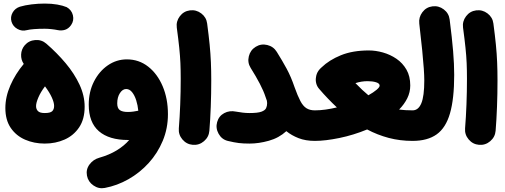

<svg xmlns="http://www.w3.org/2000/svg" viewBox="-20 -709 2760 1050"><path d="M9.3 -118.2Q9.3 -179.2 36.6 -241.9Q64 -304.7 109.9 -359.4Q94.2 -382.3 95.5 -410.9Q96.7 -439.5 115.2 -461.4Q137.7 -487.3 172.6 -490Q207.5 -492.7 233.4 -470.2Q291.5 -419.9 339.1 -363.3Q386.7 -306.6 414.8 -246.3Q442.9 -186 442.9 -125.5Q442.9 -57.1 412.8 -12.5Q382.8 32.2 333.3 54.2Q283.7 76.2 224.6 76.2Q166.5 76.2 117.4 54.9Q68.4 33.7 38.8 -9.5Q9.3 -52.7 9.3 -118.2ZM177.2 -128.9Q177.2 -111.8 187.7 -101.3Q198.2 -90.8 224.6 -90.8Q254.9 -90.8 265.4 -100.8Q275.9 -110.8 275.9 -129.9Q275.9 -148.4 263.4 -176Q251 -203.6 226.1 -236.8Q202.1 -205.1 189.7 -175.8Q177.2 -146.5 177.2 -128.9ZM43 -590.3Q35.6 -616.2 48.8 -639.9Q62 -663.6 88.9 -672.4Q116.7 -680.7 152.8 -685.1Q189 -689.5 224.6 -689.5Q262.7 -689.5 293.2 -684.1Q323.7 -678.7 344.7 -669.9Q371.6 -654.8 378.7 -625.5Q385.7 -596.2 368.7 -571.8Q355 -552.2 335.7 -546.1Q316.4 -540 295.4 -544.4Q281.2 -547.4 261.5 -549.6Q241.7 -551.8 224.6 -551.8Q191.9 -551.8 166.5 -549.8Q141.1 -547.9 125.5 -543.9Q99.6 -537.1 75.2 -550.8Q50.8 -564.5 43 -590.3Z M673.8 -384.3Q739.7 -384.3 790.3 -344.7Q840.8 -305.2 869.6 -237.3Q898.4 -169.4 898.4 -84.5Q898.4 -6.8 870.1 61Q841.8 128.9 793.2 182.4Q744.6 235.8 682.6 271Q620.6 306.2 553.2 318.8Q520 325.2 491 305.2Q461.9 285.2 455.6 251.5Q449.2 217.8 469.5 190.4Q489.7 163.1 522.5 153.8Q577.6 138.2 618.7 113Q659.7 87.9 686.5 56.6Q683.6 56.6 680.7 56.6Q576.2 56.6 520.8 8.5Q465.3 -39.6 465.3 -136.7Q465.3 -207 493.9 -263.2Q522.5 -319.3 569.8 -351.8Q617.2 -384.3 673.8 -384.3ZM621.1 -143.6Q621.1 -116.7 635.5 -106.7Q649.9 -96.7 679.2 -96.7Q695.3 -96.7 709.7 -98.9Q724.1 -101.1 736.3 -103.5Q733.4 -133.3 724.9 -160.4Q716.3 -187.5 702.4 -204.8Q688.5 -222.2 669.9 -222.2Q650.4 -222.2 635.7 -199.7Q621.1 -177.2 621.1 -143.6Z M946.8 -558.1Q942.4 -592.3 963.4 -620.1Q984.4 -647.9 1018.6 -652.3Q1052.7 -656.7 1080.6 -635.7Q1108.4 -614.7 1112.8 -580.6Q1121.6 -514.6 1126.5 -464.8Q1131.3 -415 1133.3 -369.1Q1135.3 -323.2 1135.3 -268.6Q1135.3 -196.3 1132.6 -125Q1129.9 -53.7 1125 6.3Q1122.1 40.5 1095.5 63.2Q1068.8 85.9 1034.2 83Q1000 80.1 977.5 53.5Q955.1 26.9 958 -7.3Q962.9 -67.9 965.6 -137.9Q968.3 -208 968.3 -277.3Q968.3 -325.2 966.6 -364.3Q964.8 -403.3 960.2 -448.2Q955.6 -493.2 946.8 -558.1Z M1167.5 -41.5Q1176.8 -74.7 1206.1 -90.3Q1235.4 -106 1270.5 -98.6Q1290.5 -95.2 1307.6 -93Q1324.7 -90.8 1345.2 -90.8Q1389.2 -90.8 1409.4 -98.1Q1429.7 -105.5 1435.3 -117.7Q1440.9 -129.9 1440.9 -145Q1440.9 -151.9 1439.5 -158.2Q1436 -167.5 1432.6 -177.7Q1421.9 -210.9 1401.1 -250.7Q1380.4 -290.5 1350.6 -337.9Q1332.5 -367.2 1340.8 -401.1Q1349.1 -435.1 1378.4 -453.1Q1407.7 -471.2 1441.7 -462.9Q1475.6 -454.6 1493.7 -425.3Q1523.4 -377.9 1547.6 -333.3Q1571.8 -288.6 1590.8 -232.4Q1607.9 -184.6 1622.6 -156.7Q1637.2 -128.9 1655.8 -117.2Q1674.3 -105.5 1701.7 -105.5H1702.1Q1736.8 -105.5 1761 -81.1Q1785.2 -56.6 1785.2 -22Q1785.2 12.2 1761 36.9Q1736.8 61.5 1702.1 61.5H1701.7Q1651.4 61.5 1613 46.6Q1574.7 31.7 1545.9 8.3Q1505.4 45.4 1450.2 60.8Q1395 76.2 1345.2 76.2Q1310.5 76.2 1286.1 73.2Q1261.7 70.3 1225.1 61.5Q1192.4 53.2 1175.3 22.2Q1158.2 -8.8 1167.5 -41.5Z M1618.7 -22Q1618.7 -56.6 1643.3 -81.1Q1668 -105.5 1702.1 -105.5Q1731 -105.5 1761.5 -109.9Q1792 -114.3 1822.3 -121.6Q1797.4 -145 1773.2 -170.2Q1749 -195.3 1725.6 -222.7Q1713.9 -235.8 1709.5 -252.7Q1705.1 -269.5 1708 -286.1Q1710.4 -306.2 1721.7 -322.3Q1729 -332.5 1738.3 -340.3Q1780.3 -380.9 1844.5 -407Q1908.7 -433.1 1997.1 -433.1Q2034.7 -433.1 2074.5 -421.9Q2114.3 -410.6 2148.2 -387.5Q2182.1 -364.3 2202.9 -328.1Q2223.6 -292 2223.6 -241.7Q2223.6 -204.6 2207.3 -171.6Q2190.9 -138.7 2162.6 -109.9Q2194.8 -105.5 2235.8 -105.5H2236.3Q2271 -105.5 2295.2 -81.1Q2319.3 -56.6 2319.3 -22Q2319.3 12.2 2295.2 36.9Q2271 61.5 2236.3 61.5H2235.8Q2167.5 61.5 2105.7 45.2Q2043.9 28.8 1987.8 -1Q1913.1 29.8 1835.9 45.7Q1758.8 61.5 1702.1 61.5Q1668 61.5 1643.3 36.9Q1618.7 12.2 1618.7 -22ZM1990.2 -265.1Q1956.5 -265.1 1923.8 -254.4Q1962.4 -214.4 1994.6 -188Q2022.5 -203.6 2039.3 -217.8Q2056.2 -231.9 2056.2 -240.7Q2056.2 -252.9 2036.9 -259Q2017.6 -265.1 1990.2 -265.1Z M2152.8 -22Q2152.8 -56.6 2177.5 -81.1Q2202.1 -105.5 2236.3 -105.5Q2268.1 -105.5 2284.2 -144.3Q2300.3 -183.1 2300.3 -268.6Q2300.3 -295.9 2297.6 -334.5Q2294.9 -373 2289.1 -432.4Q2283.2 -491.7 2272.9 -580.1Q2269 -614.3 2289.8 -642.1Q2310.5 -669.9 2344.7 -674.3Q2378.9 -678.7 2406.7 -657.7Q2434.6 -636.7 2439 -602.5Q2452.1 -500.5 2458 -429Q2463.9 -357.4 2463.9 -299.3Q2463.9 -168.5 2440.9 -89.1Q2418 -9.8 2367.9 25.9Q2317.9 61.5 2236.3 61.5Q2202.1 61.5 2177.5 36.9Q2152.8 12.2 2152.8 -22Z M2512.2 -558.1Q2507.8 -592.3 2528.8 -620.1Q2549.8 -647.9 2584 -652.3Q2618.2 -656.7 2646 -635.7Q2673.8 -614.7 2678.2 -580.6Q2687 -514.6 2691.9 -464.8Q2696.8 -415 2698.7 -369.1Q2700.7 -323.2 2700.7 -268.6Q2700.7 -196.3 2698 -125Q2695.3 -53.7 2690.4 6.3Q2687.5 40.5 2660.9 63.2Q2634.3 85.9 2599.6 83Q2565.4 80.1 2543 53.5Q2520.5 26.9 2523.4 -7.3Q2528.3 -67.9 2531 -137.9Q2533.7 -208 2533.7 -277.3Q2533.7 -325.2 2532 -364.3Q2530.3 -403.3 2525.6 -448.2Q2521 -493.2 2512.2 -558.1Z"/></svg>

Font: Mikhak Black
Style: Regular
Weight: 900
Designer: Amin Abedi
Version: Version 3.3